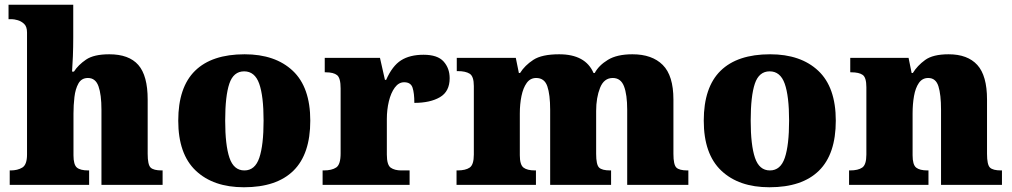

<svg xmlns="http://www.w3.org/2000/svg" viewBox="-20 -780 4271 810"><path d="M21 0V-61H25Q54 -61 74 -73Q94 -85 94 -128V-643Q94 -668 81.5 -679.5Q69 -691 54 -695Q39 -699 31 -699H16V-760H289V-622Q289 -581 287.5 -542.5Q286 -504 284 -478H292Q310 -506 343 -528.5Q376 -551 441 -551Q524 -551 563.5 -506Q603 -461 603 -360V-131Q603 -85 615.5 -73Q628 -61 662 -61H666V0H408V-317Q408 -381 395.5 -416Q383 -451 351 -451Q324 -451 311 -428Q298 -405 294 -370.5Q290 -336 290 -301V-125Q290 -85 304.5 -73Q319 -61 352 -61H356V0Z M1009 10Q880 10 806 -60Q732 -130 732 -271Q732 -412 803 -481.5Q874 -551 1012 -551Q1141 -551 1215 -481.5Q1289 -412 1289 -271Q1289 -130 1218 -60Q1147 10 1009 10ZM1011 -61Q1056 -61 1074 -114.5Q1092 -168 1092 -271Q1092 -375 1073.5 -427Q1055 -479 1010 -479Q965 -479 947.5 -427Q930 -375 930 -271Q930 -168 948 -114.5Q966 -61 1011 -61Z M1341 0V-61H1346Q1380 -61 1398.5 -73.5Q1417 -86 1417 -133V-407Q1417 -451 1402 -463Q1387 -475 1354 -475H1350V-536H1583L1604 -443H1609Q1635 -502 1672 -525.5Q1709 -549 1767 -549Q1826 -549 1851.5 -520.5Q1877 -492 1877 -450Q1877 -394 1836 -370Q1795 -346 1728 -346Q1728 -387 1720.5 -410Q1713 -433 1685 -433Q1662 -433 1645.5 -410.5Q1629 -388 1620.5 -352.5Q1612 -317 1612 -278V-128Q1612 -84 1628.5 -72.5Q1645 -61 1673 -61H1708V0Z M1906 0V-61H1910Q1944 -61 1961.5 -73Q1979 -85 1979 -128V-417Q1979 -458 1961.5 -469Q1944 -480 1911 -480H1907V-536H2156L2169 -472H2174Q2194 -504 2230 -527.5Q2266 -551 2339 -551Q2450 -551 2484 -472H2489Q2506 -504 2544.5 -527.5Q2583 -551 2648 -551Q2731 -551 2776 -506Q2821 -461 2821 -360V-131Q2821 -85 2833.5 -73Q2846 -61 2880 -61H2884V0H2626V-317Q2626 -381 2612.5 -416Q2599 -451 2565 -451Q2528 -451 2511.5 -409.5Q2495 -368 2495 -312V-131Q2495 -85 2507.5 -73Q2520 -61 2554 -61H2558V0H2301V-317Q2301 -381 2289 -416Q2277 -451 2242 -451Q2217 -451 2202 -430Q2187 -409 2180 -375Q2173 -341 2173 -301V-125Q2173 -85 2188.5 -73Q2204 -61 2237 -61H2241V0Z M3226 10Q3097 10 3023 -60Q2949 -130 2949 -271Q2949 -412 3020 -481.5Q3091 -551 3229 -551Q3358 -551 3432 -481.5Q3506 -412 3506 -271Q3506 -130 3435 -60Q3364 10 3226 10ZM3228 -61Q3273 -61 3291 -114.5Q3309 -168 3309 -271Q3309 -375 3290.5 -427Q3272 -479 3227 -479Q3182 -479 3164.5 -427Q3147 -375 3147 -271Q3147 -168 3165 -114.5Q3183 -61 3228 -61Z M3562 0V-61H3566Q3600 -61 3617.5 -73Q3635 -85 3635 -128V-412Q3635 -453 3619.5 -464Q3604 -475 3571 -475H3567V-536H3813L3826 -472H3831Q3850 -503 3883 -527Q3916 -551 3982 -551Q4062 -551 4103 -506Q4144 -461 4144 -360V-131Q4144 -85 4156.5 -73Q4169 -61 4203 -61H4207V0H3950V-317Q3950 -381 3939 -416Q3928 -451 3896 -451Q3871 -451 3856.5 -430Q3842 -409 3836 -375Q3830 -341 3830 -301V-125Q3830 -85 3845 -73Q3860 -61 3893 -61H3897V0Z"/></svg>

Font: Noto Serif Sinhala Black
Style: Regular
Weight: 900
Designer: Jelle Bosma - Monotype Design Team
Foundry: Monotype Imaging Inc.
Version: Version 2.007; ttfautohint (v1.8.4.7-5d5b)